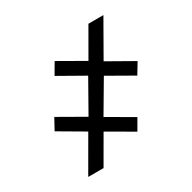

<svg xmlns="http://www.w3.org/2000/svg" viewBox="-147 -802 949 949"><g transform="rotate(-30 327.0 -327.5)"><path d="M411.1 -394.5 307.6 -218.8 452.6 -134.8 416.5 -72.3 272 -156.2 181.6 0H94.2L206.5 -194.3L63 -278.3L97.2 -340.8L244.1 -256.8L344.2 -433.6L199.7 -515.6L236.8 -579.1L381.8 -496.1L473.6 -655.3H559.1L445.8 -457L591.8 -374L554.7 -312.5Z"/></g></svg>

Font: V-Inter
Style: SemiBold-600
Weight: 600
Designer: Rasmus Andersson
Foundry: rsms
Version: Version 4.000;git-4146feb